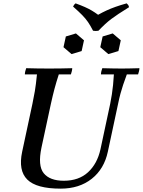

<svg xmlns="http://www.w3.org/2000/svg" viewBox="-20 -1108 850 1143"><path d="M341 15Q197 15 142.5 -39Q88 -93 112 -205L173 -490Q181 -527 187.5 -565.5Q194 -604 200 -665H128Q128 -673 130.5 -684Q133 -695 136 -702Q170 -701 204 -700.5Q238 -700 272 -700Q307 -700 341 -700.5Q375 -701 410 -702Q410 -695 407.5 -684Q405 -673 402 -665H330Q315 -619 304.5 -579.5Q294 -540 283 -490L227 -230Q204 -121 240.5 -76.5Q277 -32 360 -32Q449 -32 504 -82.5Q559 -133 578 -219L636 -490Q642 -520 646 -546.5Q650 -573 653 -601.5Q656 -630 658 -665H581Q581 -673 583.5 -684Q586 -695 589 -702Q623 -701 654.5 -700.5Q686 -700 705 -700Q722 -700 748.5 -700.5Q775 -701 810 -702Q810 -695 807.5 -684Q805 -673 802 -665H735Q722 -630 713 -603Q704 -576 697 -550Q690 -524 683 -490L622 -205Q600 -102 526 -43.5Q452 15 341 15ZM432 -909 480 -868 466 -804 406 -786 358 -827 372 -891ZM651 -909 699 -868 685 -804 625 -786 577 -827 591 -891ZM734 -1088Q739 -1084 743 -1078.5Q747 -1073 748 -1065Q711 -1042 686 -1025.5Q661 -1009 642.5 -995Q624 -981 606 -964.5Q588 -948 566 -925Q550 -922 534 -925Q518 -956 504 -976.5Q490 -997 470 -1017.5Q450 -1038 415 -1069Q421 -1082 430 -1088Q463 -1076 485.5 -1066Q508 -1056 526.5 -1045Q545 -1034 564 -1020Q591 -1035 615 -1046Q639 -1057 667 -1067Q695 -1077 734 -1088Z"/></svg>

Font: Poltawski Nowy
Style: Italic
Weight: 400
Italic angle: -12°
Designer: Adam Pótawski, Mateusz Machalski, Borys Kosmynka, Ania Wieluska
Foundry: Capitalics.wtf
Version: Version 1.001;gftools[0.9.25]